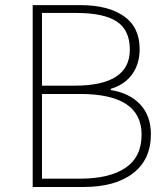

<svg xmlns="http://www.w3.org/2000/svg" viewBox="-20 -746 672 766"><path d="M110.4 0V-725.6H299.8Q411.1 -725.6 474.1 -681.6Q537.1 -637.7 537.1 -549.8Q537.1 -491.2 507.3 -449.7Q477.5 -408.2 421.9 -391.6V-386.7Q496.1 -375 539.1 -329.6Q582 -284.2 582 -210.9Q582 -109.4 510.7 -54.7Q439.5 0 313.5 0ZM147.5 -404.3H278.3Q498 -404.3 498 -547.9Q498 -626 445.8 -660.2Q393.6 -694.3 285.2 -694.3H147.5ZM147.5 -33.2H299.8Q417 -33.2 481 -76.7Q544.9 -120.1 544.9 -209Q544.9 -371.1 299.8 -371.1H147.5Z"/></svg>

Font: Gen Shin Gothic ExtraLight
Style: Regular
Weight: 100
Designer: [Source Han Sans]
Ryoko NISHIZUKA  (kana & ideographs); Paul D. Hunt (Latin, Greek & Cyrillic); Wenlong ZHANG  (bopomofo
Version: Version 1.002.20150607